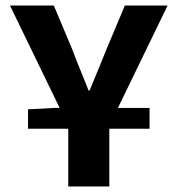

<svg xmlns="http://www.w3.org/2000/svg" viewBox="-20 -672 640 692"><path d="M81 -208V-278L176 -283H195L16 -652H174L240 -495Q254 -457 269 -421Q284 -385 299 -346H303Q319 -385 334 -421Q349 -457 364 -495L430 -652H584L405 -283H519V-208H374V0H226V-208Z"/></svg>

Font: Source Code Pro
Style: Bold
Weight: 700
Monospace: yes
Designer: Paul D. Hunt, Teo Tuominen
Foundry: Adobe Systems Incorporated
Version: Version 2.030;PS 1.000;hotconv 16.6.51;makeotf.lib2.5.65220